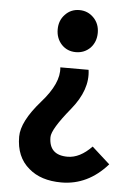

<svg xmlns="http://www.w3.org/2000/svg" viewBox="-55 -617 624 873"><g transform="rotate(5 257.0 -180.0)"><path d="M109 166Q49 116 49 23Q49 -46 134 -143Q216 -235 208 -307H337Q350 -217 273 -123Q191 -23 191 13Q191 95 276 95Q332 95 386 39L468 113Q379 214 258 214Q164 214 109 166ZM207 -409Q181 -437 181 -478Q181 -519 207 -546Q233 -574 272 -574Q311 -574 338 -546Q364 -519 364 -478Q364 -437 338 -409Q311 -382 272 -382Q233 -382 207 -409Z"/></g></svg>

Font: `nÑOS-|
Style: Bold
Weight: 700
Designer: Ryoko NISHIZUKA ¬âXZm¬º[P (kana & ideographs); Paul D. Hunt (Latin, Greek & Cyrillic); Wenlong ZHANG _ e¬á¬ü¬ô (bopomof
Foundry: Adobe Systems Incorporated
Version: Version 1.00 June 24, 2014, initial release